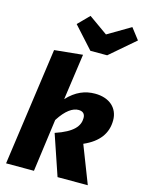

<svg xmlns="http://www.w3.org/2000/svg" viewBox="-144 -1087 884 1171"><g transform="rotate(15 298.0 -501.0)"><path d="M542 -1002 398 -917 278 -1002 209 -932 332 -796H438L596 -932ZM295 -761 117 -743 13 0H189L234 -333C278 -402 320 -429 356 -429C383 -429 398 -416 398 -389C398 -339 365 -294 251 -256L338 0H529L437 -237C531 -278 576 -340 576 -422C576 -499 520 -551 428 -551C365 -551 308 -528 254 -470Z"/></g></svg>

Font: Fira Sans ExtraBold
Style: Italic
Weight: 800
Italic angle: -8°
Designer: bBox Type GmbH & Carrois Corporate GbR & Edenspiekermann AG
Foundry: bBox Type GmbH & Carrois Corporate GbR & Edenspiekermann AG
Version: Version 4.301;PS 004.301;hotconv 1.0.88;makeotf.lib2.5.64775